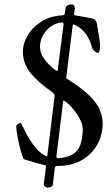

<svg xmlns="http://www.w3.org/2000/svg" viewBox="-20 -728 498 864"><path d="M218 101Q217 116 193 116Q187 116 182 111.5Q177 107 177 102V101L187 22Q187 15 181 15Q171 13 158.5 9.5Q146 6 132 2Q118 -3 109 -5Q100 -7 98 -8L90 -11Q86 -13 86 -13Q80 -25 72.5 -53Q65 -81 59.5 -110.5Q54 -140 53 -158Q53 -164 59 -169Q65 -174 73 -174Q75 -174 89 -145Q98 -126 112.5 -102Q127 -78 145.5 -57.5Q164 -37 185 -26L189 -25Q193 -25 193 -28L226 -297Q226 -305 214 -314Q152 -357 117.5 -399.5Q83 -442 83 -496Q83 -532 104 -568Q125 -604 165 -630Q205 -656 261 -659Q271 -660 271 -665L275 -691Q278 -708 304 -708Q309 -708 313 -703Q317 -698 317 -693V-691L313 -665Q313 -659 323 -658Q328 -657 347 -654Q366 -651 398 -644Q412 -641 416 -622Q423 -582 426.5 -558Q430 -534 430 -526Q430 -490 420 -490Q415 -490 406 -497.5Q397 -505 394 -515Q373 -593 312 -618H311Q307 -618 307 -613L279 -386L278 -379Q278 -374 283 -372L292 -367Q295 -364 313 -353Q325 -345 331.5 -340Q338 -335 344 -330.5Q350 -326 362 -316Q379 -302 387 -293Q395 -284 408 -269Q414 -261 418.5 -254Q423 -247 426 -240Q442 -205 442 -171Q442 -124 419 -80Q396 -36 350 -8.5Q304 19 236 19Q229 19 227 25ZM231 -411Q237 -409 238 -409Q240 -409 240 -413L266 -619Q266 -627 259 -627Q231 -625 208.5 -608.5Q186 -592 173 -568Q160 -544 160 -517Q160 -465 231 -411ZM234 -23Q234 -16 242 -16Q300 -20 326 -49.5Q352 -79 352 -148Q352 -170 337 -197Q322 -224 302 -246Q282 -268 266 -276L264 -270L234 -26Z"/></svg>

Font: Benne
Style: Regular
Weight: 400
Designer: John-Daniel Harrington
Version: Version 1.001